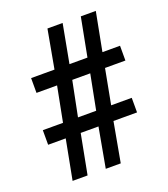

<svg xmlns="http://www.w3.org/2000/svg" viewBox="-132 -808 792 903"><g transform="rotate(-20 264.0 -357.0)"><path d="M76 0H151L189 -199H278L242 0H317L353 -199H471V-272H368L401 -447H503V-521H415L452 -714H377L340 -521H250L286 -714H210L175 -521H58V-447H161L127 -272H26V-199H114ZM202 -272 237 -447H327L293 -272Z"/></g></svg>

Font: Noto Serif Georgian SemiCondensed ExtraBold
Style: Regular
Weight: 800
Width: 4
Designer: Monotype Design Team, Akaki Razmadze
Foundry: Google LLC
Version: Version 2.003